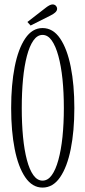

<svg xmlns="http://www.w3.org/2000/svg" viewBox="-20 -838 386 869"><path d="M172.5 11Q126 11 94.2 -35.8Q62.5 -82.5 46.5 -163.5Q30.5 -244.5 30.5 -349Q30.5 -454 46.5 -535.5Q62.5 -617 94.2 -664Q126 -711 172.5 -711Q220 -711 252 -664Q284 -617 300.2 -535.5Q316.5 -454 316.5 -349Q316.5 -244.5 300.2 -163.5Q284 -82.5 252 -35.8Q220 11 172.5 11ZM172.5 -20.5Q196.5 -20.5 214.2 -45Q232 -69.5 244.2 -114Q256.5 -158.5 262.8 -218.5Q269 -278.5 269 -349Q269 -419.5 262.8 -479.8Q256.5 -540 244.2 -584.8Q232 -629.5 214.2 -654.8Q196.5 -680 172.5 -680Q149 -680 131.2 -654.8Q113.5 -629.5 101.8 -584.8Q90 -540 84.2 -479.8Q78.5 -419.5 78.5 -349Q78.5 -278.5 84.2 -218.5Q90 -158.5 101.8 -114Q113.5 -69.5 131.2 -45Q149 -20.5 172.5 -20.5ZM118.5 -722.5 104 -738.5 188.5 -804Q195.5 -809.5 203.5 -813.8Q211.5 -818 218.5 -818Q224 -818 228.8 -815.2Q233.5 -812.5 236 -807.5Q238.5 -803.5 238.5 -798.5Q238.5 -789 229.2 -781Q220 -773 208 -767.5Z"/></svg>

Font: Imbue Thin 10pt ExtraLight
Style: Regular
Weight: 250
Version: Version 1.102